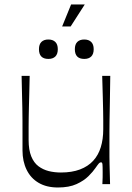

<svg xmlns="http://www.w3.org/2000/svg" viewBox="-20 -821 588 856"><path d="M238.4 14.9Q187.6 14.9 152.4 -5.8Q117.1 -26.4 98.7 -64.1Q80.3 -101.7 80.3 -150.4Q80.3 -195 80.3 -227Q80.3 -259 80.2 -285Q80.1 -311 79.6 -337.9Q79.1 -364.9 78.2 -398.9Q77.3 -433 76.3 -482.9H112.3Q111.3 -433.7 110.4 -400.7Q109.4 -367.7 108.9 -343.4Q108.4 -319.1 108 -298.3Q107.6 -277.4 107.6 -253.6Q107.6 -229.7 107.6 -196.3Q107.6 -152.6 119.3 -123.9Q131 -95.2 151.4 -79.9Q171.9 -64.6 197.4 -58.2Q223 -51.9 251.6 -51.9Q300.7 -51.9 336.6 -65.5Q372.6 -79.2 395.6 -104.3Q418.6 -129.4 429.4 -165Q440.3 -200.6 440.3 -244.3Q440.3 -267.9 440.3 -285.6Q440.3 -303.4 439.8 -325.9Q439.3 -348.4 438.4 -385.3Q437.4 -422.1 435.6 -482.9H471.6Q470.7 -411.3 469.8 -363.8Q468.9 -316.3 468.4 -285.7Q468 -255.1 467.9 -235Q467.9 -214.9 467.9 -199.2Q467.9 -183.6 467.9 -165.9Q467.9 -141.6 467.9 -123.6Q467.9 -105.6 468.4 -88.6Q468.9 -71.6 469.4 -50.7Q469.9 -29.9 470.7 0H436.4Q437.6 -17.3 437.6 -30.2Q437.7 -43.1 437.7 -52.7Q437.7 -80.4 436.7 -88.9Q435.7 -97.4 430.4 -97.4Q425.4 -97.4 421 -92.6Q416.6 -87.9 405.1 -71.3Q395 -56.3 374.6 -35.8Q354.1 -15.3 321.1 -0.2Q288 14.9 238.4 14.9ZM195.7 -558.3Q153.7 -558.3 153.7 -601.6Q153.7 -623.3 164.7 -634.1Q175.7 -644.9 195.7 -644.9Q215.4 -644.9 226.6 -634Q237.7 -623.2 237.7 -601.6Q237.7 -579.9 226.7 -569.1Q215.7 -558.3 195.7 -558.3ZM355.7 -558.3Q313.7 -558.3 313.7 -601.6Q313.7 -623.3 324.7 -634.1Q335.7 -644.9 355.7 -644.9Q375.4 -644.9 386.6 -634Q397.7 -623.2 397.7 -601.6Q397.7 -579.9 386.7 -569.1Q375.7 -558.3 355.7 -558.3ZM257.1 -703.1 297 -801.1H357.9L295 -703.1Z"/></svg>

Font: Ojuju ExtraLight
Style: Regular
Weight: 200
Designer: Chisaokwu Joboson, Mirko Velimirovic
Foundry: Udi Foundry
Version: Version 1.000